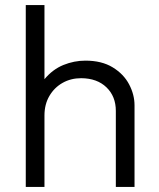

<svg xmlns="http://www.w3.org/2000/svg" viewBox="-20 -740 630 760"><path d="M82 0V-720H156V-426.5Q188.5 -465.5 231 -482.8Q273.5 -500 318 -500Q382.5 -500 426 -473.5Q469.5 -447 491 -406.2Q512.5 -365.5 512.5 -323V0H438.5V-301Q438.5 -358.5 401.5 -394.2Q364.5 -430 301.5 -430.5Q260.5 -430.5 227.8 -412Q195 -393.5 175.5 -360.2Q156 -327 156 -283V0Z"/></svg>

Font: Geologica ExtraLight
Style: Regular
Weight: 200
Designer: Sindre Bremnes, Frode Helland
Foundry: Monokrom Skriftforlag AS
Version: Version 1.010; ttfautohint (v1.8.4.7-5d5b);gftools[0.9.28]